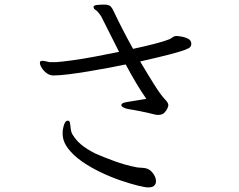

<svg xmlns="http://www.w3.org/2000/svg" viewBox="-20 -774 1040 837"><path d="M618 -343Q595 -376 573 -413Q551 -450 528 -493Q500 -487 457 -479Q414 -471 366.5 -463Q319 -455 278 -450Q237 -445 213 -445Q197 -445 183.5 -455Q170 -465 162 -478Q154 -491 154 -500Q154 -507 159 -508Q160 -508 161.5 -508.5Q163 -509 164 -509Q172 -509 183 -506Q194 -503 196 -503H224Q251 -505 295 -511Q339 -517 392.5 -527Q446 -537 499 -548Q482 -581 463.5 -618.5Q445 -656 424 -697Q421 -704 416 -710Q411 -716 409 -719Q404 -726 396 -731Q388 -736 388 -743V-745Q389 -751 404.5 -752.5Q420 -754 432 -754Q455 -754 462.5 -746Q470 -738 476 -724Q491 -692 513 -649Q535 -606 560 -561Q612 -572 654 -583Q696 -594 716 -602Q724 -605 731 -610.5Q738 -616 746 -617H753Q757 -617 772 -614.5Q787 -612 800.5 -605Q814 -598 814 -582Q814 -576 810 -570Q806 -564 786 -556.5Q766 -549 720.5 -537Q675 -525 591 -506Q623 -452 651.5 -406.5Q680 -361 699 -341Q706 -334 710 -327.5Q714 -321 714 -314Q714 -312 710 -302Q706 -292 696.5 -282.5Q687 -273 669 -273Q665 -273 661.5 -273.5Q658 -274 654 -275Q623 -283 590 -289.5Q557 -296 542 -298Q529 -300 519 -305Q509 -310 509 -316Q509 -326 538 -330ZM660 19Q659 29 651.5 36Q644 43 626 43Q613 43 580.5 35Q548 27 505.5 12.5Q463 -2 419 -23Q375 -44 337.5 -70Q300 -96 276.5 -127Q253 -158 253 -192Q253 -211 259 -229.5Q265 -248 275 -248H277Q284 -247 285.5 -236Q287 -225 288.5 -211.5Q290 -198 296 -188Q311 -163 333.5 -144Q356 -125 395 -105Q429 -90 477.5 -72Q526 -54 579 -44Q588 -43 599 -42.5Q610 -42 617 -40Q634 -36 647 -18.5Q660 -1 660 16Z"/></svg>

Font: Moon Stars Kai T
Style: Regular
Weight: 400
Designer: GuiWonder
Version: Version 1.101